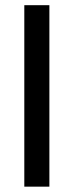

<svg xmlns="http://www.w3.org/2000/svg" viewBox="-20 -695 279 729"><path d="M167.5 13.7H72.3V-675.3H167.5Z"/></svg>

Font: Potro Sans Bangla
Style: Bold
Weight: 700
Designer: Jayed Ahsan Saad
Foundry: Codepotro
Version: Potro Sans Bangla;Version 0.996;CodepotroFonts;